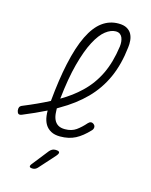

<svg xmlns="http://www.w3.org/2000/svg" viewBox="-173 -830 913 1159"><g transform="rotate(15 284.0 -250.0)"><path d="M432 -76Q391 -32 350.5 -11Q310 10 255 10Q221 10 198 -2.5Q175 -15 162 -36.5Q149 -58 145 -89Q143 -105 143 -122Q77 -89 -1 -57Q-14 -52 -21 -56Q-28 -60 -31 -74Q-33 -88 -29 -96.5Q-25 -105 -12 -110Q76 -146 147 -183Q160 -321 182 -422Q206 -533 240.5 -603.5Q275 -674 320 -707Q365 -740 421 -740Q454 -740 474 -728.5Q494 -717 503.5 -699Q513 -681 515 -659Q517 -637 514 -616Q502 -507 464.5 -423.5Q427 -340 363 -275Q299 -210 208 -158Q201 -153 193 -149Q193 -138 194 -128Q195 -99 204 -79.5Q213 -60 229.5 -50Q246 -40 272 -40Q314 -40 342 -60Q370 -80 397 -111Q405 -120 414.5 -121Q424 -122 433 -114Q442 -106 441 -95Q440 -84 432 -76ZM198 -211Q267 -251 319 -301Q378 -357 414 -431.5Q450 -506 464 -608Q466 -624 464.5 -638.5Q463 -653 458 -664.5Q453 -676 443 -683Q433 -690 417 -690Q387 -690 354.5 -665Q322 -640 291.5 -582.5Q261 -525 236 -431Q212 -341 198 -211ZM136 212 214 113Q222 104 230.5 99.5Q239 95 250 95Q272 95 275 103.5Q278 112 262 130L175 227Q168 234 161 237Q154 240 146 240Q129 240 126.5 233Q124 226 136 212Z"/></g></svg>

Font: Maple Mono NL Thin
Style: Italic
Weight: 250
Italic angle: -10°
Monospace: yes
Designer: subframe7536
Version: Version 7.000